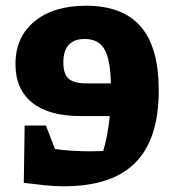

<svg xmlns="http://www.w3.org/2000/svg" viewBox="-20 -637 603 670"><path d="M140 -199 172 -117Q227 -109 295 -109Q317 -109 340 -110Q356 -161 363 -232H261Q150 -232 92 -279Q34 -326 34 -413Q34 -508 100.5 -562.5Q167 -617 280 -617Q408 -617 471 -544.5Q534 -472 534 -321Q534 -152 452.5 -69.5Q371 13 203 13Q171 13 136.5 9.5Q102 6 63 1L66 -199ZM283 -346H367Q365 -431 344 -466Q323 -501 276 -501Q201 -501 201 -419Q201 -379 219.5 -362.5Q238 -346 283 -346Z"/></svg>

Font: Piazzolla ExtraBold
Style: Regular
Weight: 800
Designer: Juan Pablo del Peral
Foundry: Huerta Tipografica
Version: Version 1.330